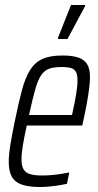

<svg xmlns="http://www.w3.org/2000/svg" viewBox="-20 -740 390 768"><path d="M139 8Q95 8 67.5 -1.5Q40 -11 27.5 -33Q15 -55 15 -92Q15 -121 21.5 -161Q28 -201 39 -254Q54 -328 67.5 -378.5Q81 -429 100 -459.5Q119 -490 149.5 -504Q180 -518 229 -518Q270 -518 294 -509.5Q318 -501 329 -482.5Q340 -464 340 -432Q340 -413 336.5 -385.5Q333 -358 327 -325Q321 -292 313 -256L309 -238H87Q77 -192 71.5 -159Q66 -126 66 -102Q66 -77 74 -63Q82 -49 100.5 -43.5Q119 -38 148 -38Q164 -38 183.5 -39.5Q203 -41 222.5 -44Q242 -47 257 -50L248 -5Q236 -2 217.5 1Q199 4 178.5 6Q158 8 139 8ZM96 -280H268L273 -303Q279 -331 284.5 -363Q290 -395 290 -418Q290 -442 283 -453.5Q276 -465 262 -468.5Q248 -472 228 -472Q197 -472 177.5 -465.5Q158 -459 144.5 -439Q131 -419 120.5 -381Q110 -343 96 -280ZM212 -584V-589L264 -720H321L320 -715L250 -584Z"/></svg>

Font: Saira ExtraCondensed Light
Style: Italic
Weight: 300
Width: 2
Italic angle: -12°
Designer: Hector Gatti with collaboration of the Omnibus-Type team
Foundry: Omnibus-Type
Version: Version 1.101